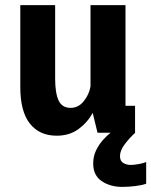

<svg xmlns="http://www.w3.org/2000/svg" viewBox="-20 -520 592 752"><path d="M202 11.5Q134.5 11.5 97 -36Q59.5 -83.5 59.5 -178.5V-500H196V-212Q196 -155.5 209.5 -126.5Q223 -97.5 256.5 -97.5Q287 -97.5 308 -123.5Q329 -149.5 334.5 -181.5V-500H471.5V-105.5H509V0H362L343 -78Q323 -40.5 287.5 -14.5Q252 11.5 202 11.5ZM552.5 114.5V199.5Q536.5 205.5 509.8 208.8Q483 212 458.5 212Q412 212 378.5 189.5Q345 167 345 120.5Q345 92 356.5 68.5Q368 45 384 27.5Q400 10 413 0H509.5Q488.5 19 469.2 44Q450 69 450 91.5Q450 111 463 118.5Q476 126 492 126Q505 126 524 122.5Q543 119 552.5 114.5Z"/></svg>

Font: Trispace SemiCondensed SemiBold
Style: Regular
Weight: 600
Width: 4
Designer: Tyler Finck
Foundry: Etcetera Type Company
Version: Version 1.210; ttfautohint (v1.8.3)